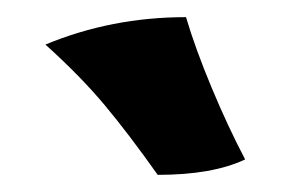

<svg xmlns="http://www.w3.org/2000/svg" viewBox="-20 -737 340 224"><path d="M33 -685Q110 -717 197 -717Q208 -680 227 -634.5Q246 -589 266 -551Q228 -533 164 -533Q130 -581 102 -614.5Q74 -648 33 -685Z"/></svg>

Font: Vollkorn SC Black
Style: Regular
Weight: 900
Designer: Friedrich Althausen
Foundry: Friedrich Althausen
Version: Version 4.015